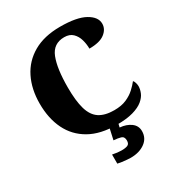

<svg xmlns="http://www.w3.org/2000/svg" viewBox="-221 -864 1150 1243"><g transform="rotate(-30 354.0 -242.0)"><path d="M418 10Q297 10 216 -36Q135 -82 94.5 -164.5Q54 -247 54 -358Q54 -466 95 -548.5Q136 -631 217 -677.5Q298 -724 417 -724Q541 -724 602.5 -689.5Q664 -655 664 -605Q664 -564 626.5 -535Q589 -506 511 -506Q511 -540 501.5 -573.5Q492 -607 469 -629.5Q446 -652 406 -652Q324 -652 294 -575.5Q264 -499 264 -358Q264 -257 282 -195.5Q300 -134 341.5 -107Q383 -80 452 -80Q506 -80 543.5 -96.5Q581 -113 607 -137Q633 -161 650 -183Q657 -176 661 -162Q665 -148 665 -137Q665 -114 654.5 -88.5Q644 -63 617 -40.5Q590 -18 541.5 -4Q493 10 418 10ZM390 240Q380 240 362 238.5Q344 237 325.5 234.5Q307 232 295 229V161Q333 169 363 169Q392 169 408 162Q424 155 424 130Q424 101 402.5 94.5Q381 88 349 86L370 -9H435L425 34Q474 38 506.5 62Q539 86 539 126Q539 179 496.5 209.5Q454 240 390 240Z"/></g></svg>

Font: Noto Serif Telugu Black
Style: Regular
Weight: 900
Designer: Jelle Bosma - Monotype Design Team
Foundry: Monotype Imaging Inc.
Version: Version 2.005; ttfautohint (v1.8.4.7-5d5b)